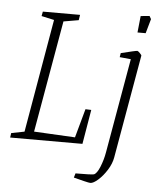

<svg xmlns="http://www.w3.org/2000/svg" viewBox="-55 -664 735 889"><g transform="rotate(5 312.5 -220.0)"><path d="M373 -160 346 0H10L13 -21L74 -33L165 -560L106 -573L110 -594H283L279 -569L209 -557L118 -37L309 -27L346 -161ZM320 159 326 139Q397 139 411 136Q425 131 438.5 98Q452 65 458 30L535 -410L483 -415L486 -434Q554 -451 562 -451Q565 -451 574 -442Q583 -433 582 -430L498 50Q493 79 474.5 108.5Q456 138 434 157.5Q412 177 398 177Q392 177 367.5 171Q343 165 320 159ZM563 -613 604 -617 612 -603 593 -536H555Z"/></g></svg>

Font: Grenze ExtraLight
Style: Italic
Weight: 275
Italic angle: -10°
Designer: Renata Polastri
Foundry: Omnibus-Type
Version: Version 1.002; ttfautohint (v1.8)